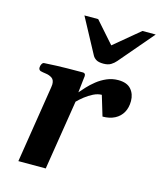

<svg xmlns="http://www.w3.org/2000/svg" viewBox="-112 -832 766 913"><g transform="rotate(15 270.5 -375.0)"><path d="M256.3 -389.6Q266.6 -401.9 283 -419.7Q299.3 -437.5 321 -454.8Q342.8 -472.2 369.1 -483.6Q395.5 -495.1 425.3 -495.1Q468.3 -495.1 488.5 -471.9Q508.8 -448.7 508.8 -414.1Q508.8 -381.8 495.6 -358.2Q482.4 -334.5 457.3 -321.3Q432.1 -308.1 397 -308.1L367.2 -407.2Q347.7 -407.2 326.4 -396.7Q305.2 -386.2 286.4 -371.3Q267.6 -356.4 254.9 -343.3L200.2 0H65.4L125.5 -379.9Q127 -388.2 127 -394Q127 -416.5 114 -425Q101.1 -433.6 84.2 -435.8Q67.4 -438 56.6 -440.9Q47.4 -445.3 47.4 -455.6Q47.4 -465.3 52 -473.4Q56.6 -481.4 62.5 -481.9Q126.5 -485.8 176.5 -486.3Q226.6 -486.8 253.4 -486.8Q257.3 -486.8 261.5 -483.9Q265.6 -481 265.6 -472.2Q265.6 -472.2 263.2 -452.4Q260.7 -432.6 256.3 -389.6ZM335.4 -552.2Q312.5 -552.2 300.5 -559.3Q288.6 -566.4 282.7 -577.1L189.5 -750.5H257.3L349.6 -646L475.1 -750.5H540.5L396.5 -581.5Q386.7 -569.8 372.6 -561Q358.4 -552.2 335.4 -552.2Z"/></g></svg>

Font: Gelasio SemiBold
Style: Italic
Weight: 600
Italic angle: -8.5°
Designer: Eben Sorkin
Foundry: Eben Sorkin
Version: Version 1.008